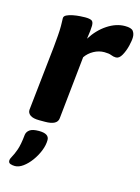

<svg xmlns="http://www.w3.org/2000/svg" viewBox="-117 -598 661 904"><g transform="rotate(15 213.5 -145.5)"><path d="M102 2Q72 2 58 -8Q44 -18 45 -34L79 -349Q82 -381 84 -406Q86 -431 86 -453Q86 -467 85.5 -474.5Q85 -482 85 -491Q85 -501 97 -507Q109 -513 127 -516.5Q145 -520 161.5 -521Q178 -522 186 -522Q207 -522 217 -517Q227 -512 227 -492Q227 -472 220 -427Q250 -475 292.5 -503Q335 -531 378 -531Q409 -531 418 -519Q427 -507 427 -490Q427 -473 420.5 -446.5Q414 -420 402 -398.5Q390 -377 374 -377Q362 -377 350 -382Q338 -387 316 -387Q289 -387 264.5 -373.5Q240 -360 225 -338L193 -32Q190 2 130 2ZM47 240Q35 240 25 236.5Q15 233 15 222Q15 213 22.5 200.5Q30 188 39.5 162Q49 136 54 86Q56 71 69.5 61Q83 51 114 51Q164 51 164 82Q164 107 153 134.5Q142 162 124.5 186Q107 210 86.5 225Q66 240 47 240Z"/></g></svg>

Font: Asap Semi Expanded Semi Expanded Regular
Style: Bold Italic
Weight: 700
Width: 6
Italic angle: -6°
Designer: Pablo Cosgaya
Foundry: Omnibus-Type
Version: Version 3.001; ttfautohint (v1.8.4.7-5d5b)